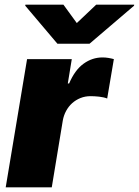

<svg xmlns="http://www.w3.org/2000/svg" viewBox="-20 -797 591 817"><path d="M4.3 0 95.2 -545.5H285.5L268.5 -441.8H274.1Q298.7 -499.3 335.6 -525.9Q372.5 -552.6 416.2 -552.6Q429 -552.6 440.9 -550.6Q452.8 -548.7 464.5 -545.5L436.1 -377.8Q429.3 -380.7 420.3 -382.6Q411.2 -384.6 401.6 -385.7Q392 -386.7 382.5 -387.3Q372.9 -387.8 365.1 -387.8Q342.3 -387.8 322.4 -379.8Q302.6 -371.8 287.1 -358Q271.7 -344.1 261.4 -325.1Q251.1 -306.1 247.2 -284.1L200.3 0ZM88.1 -777H250L306.8 -698.9L389.2 -777H551.1L550.4 -772.7L360.8 -610.8H224.4L87.4 -772.7Z"/></svg>

Font: Inter P Black
Style: Italic
Weight: 900
Italic angle: -9.40001°
Designer: Rasmus Andersson
Foundry: rsms
Version: Version 3.018;git-588b23468